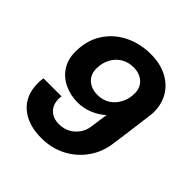

<svg xmlns="http://www.w3.org/2000/svg" viewBox="-188 -838 990 990"><g transform="rotate(45 307.0 -343.0)"><path d="M260 10Q163 10 105.5 -39.5Q48 -89 48 -178Q48 -195 51 -216H183Q182 -211 181.5 -206Q181 -201 181 -196Q181 -155 206 -130Q231 -105 274 -105Q308 -105 334.5 -119Q361 -133 379 -158Q397 -183 401 -214L415 -312Q383 -283 343.5 -267.5Q304 -252 264 -252Q209 -252 164.5 -274Q120 -296 95 -335.5Q70 -375 70 -429Q70 -511 108 -571Q146 -631 211 -663.5Q276 -696 356 -696Q421 -696 471 -671Q521 -646 549 -601Q577 -556 577 -493Q577 -488 575.5 -475.5Q574 -463 570.5 -435.5Q567 -408 560.5 -358.5Q554 -309 543 -230Q533 -160 494 -106Q455 -52 395 -21Q335 10 260 10ZM308 -352Q347 -352 376 -370.5Q405 -389 422 -421.5Q439 -454 439 -494Q439 -536 411 -560.5Q383 -585 340 -585Q301 -585 271.5 -567Q242 -549 225 -517Q208 -485 208 -444Q208 -402 236 -377Q264 -352 308 -352Z"/></g></svg>

Font: Chivo SemiBold
Style: Italic
Weight: 600
Italic angle: -8.05°
Designer: Hector Gatti
Foundry: Omnibus-Type
Version: Version 2.002